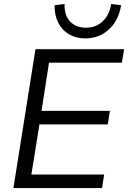

<svg xmlns="http://www.w3.org/2000/svg" viewBox="-20 -955 650 975"><path d="M48.1 0 160.1 -705H610.2L598.9 -636.9H228.9L190.9 -392H538L527.3 -323.4H180.3L139.3 -68.6H508.9L498.2 0ZM412.2 -760Q366 -760 330.7 -780.7Q295.3 -801.4 275.9 -839.4Q256.5 -877.3 257 -928.4L307.9 -934.8Q305.8 -877.8 335.7 -846.1Q365.5 -814.3 416.2 -814.3Q466.8 -814.3 500.9 -846.1Q535.1 -877.8 544.6 -934.8L595 -928.4Q582.4 -850.4 532.6 -805.2Q482.8 -760 412.2 -760Z"/></svg>

Font: Mulish ExtraLight
Style: Italic
Weight: 200
Italic angle: -9°
Designer: Vernon Adams
Foundry: Vernon Adams
Version: Version 3.603